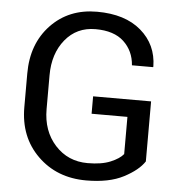

<svg xmlns="http://www.w3.org/2000/svg" viewBox="-52 -771 786 831"><g transform="rotate(5 341.0 -355.5)"><path d="M603 -94.2Q577.6 -55.2 514.9 -22.5Q452.1 10.3 352.5 10.3Q225.1 10.3 141.8 -71.3Q58.6 -152.8 58.6 -282.2V-428.7Q58.6 -558.1 136.2 -639.6Q213.9 -721.2 336.4 -721.2Q458.5 -721.2 528.3 -661.1Q598.1 -601.1 599.6 -506.3L598.6 -503.4H506.8Q502.4 -565.4 459.7 -605.5Q417 -645.5 336.4 -645.5Q254.9 -645.5 205.1 -584.5Q155.3 -523.4 155.3 -429.7V-282.2Q155.3 -187.5 210.9 -126.2Q266.6 -64.9 352.5 -64.9Q413.1 -64.9 451.7 -81.1Q490.2 -97.2 506.8 -117.7V-279.3H351.1V-355H603Z"/></g></svg>

Font: GeogebraSans
Style: Regular
Weight: 400
Designer: Google
Version: Version 1.100140; 2013